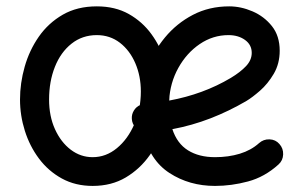

<svg xmlns="http://www.w3.org/2000/svg" viewBox="-20 -555 978 613"><path d="M869.1 -29.8Q824.7 10.3 771.7 24.4Q718.8 38.6 666.5 38.6Q584.5 38.6 521 -2.7Q457.5 -43.9 436.5 -133.3Q422.4 -137.2 412.1 -148.4Q401.9 -159.7 400.9 -175.3Q399.9 -189.9 407.5 -202.1Q415 -214.4 427.7 -219.7Q428.7 -277.8 449 -334Q469.2 -390.1 506.6 -435.3Q543.9 -480.5 595.9 -507.6Q647.9 -534.7 711.9 -534.7Q749 -534.7 786.1 -518.8Q823.2 -502.9 848.1 -471.7Q873 -440.4 873 -393.1Q873 -351.6 854 -319.3Q835 -287.1 810.1 -265.4Q785.2 -243.7 767.1 -232.9Q711.4 -200.2 652.1 -177.2Q592.8 -154.3 530.3 -142.6Q545.4 -96.7 580.3 -75Q615.2 -53.2 666.5 -53.2Q709.5 -53.2 745.6 -64.2Q781.7 -75.2 807.1 -98.1Q821.3 -110.8 840.6 -110.1Q859.9 -109.4 872.1 -95.2Q884.8 -81.1 884 -61.8Q883.3 -42.5 869.1 -29.8ZM709.5 -442.9Q659.7 -442.9 617.7 -414.3Q575.7 -385.7 549.3 -338.1Q522.9 -290.5 520 -233.9Q628.9 -253.9 716.8 -306.2Q747.6 -324.7 765.6 -344Q783.7 -363.3 783.7 -386.2Q783.7 -412.1 762.2 -427.5Q740.7 -442.9 709.5 -442.9ZM289.1 -534.7Q347.7 -534.7 391.1 -510.3Q434.6 -485.8 463.6 -445.8Q492.7 -405.8 507.1 -357.9Q521.5 -310.1 521.5 -262.7Q521.5 -210.9 505.6 -157.7Q489.7 -104.5 458.5 -60.1Q427.2 -15.6 381.6 11.5Q335.9 38.6 275.9 38.6Q220.7 38.6 177.5 14.9Q134.3 -8.8 104.5 -48.6Q74.7 -88.4 59.3 -137.5Q43.9 -186.5 43.9 -237.3Q43.9 -289.6 58.8 -342Q73.7 -394.5 104 -438Q134.3 -481.4 180.4 -508.1Q226.6 -534.7 289.1 -534.7ZM289.1 -442.9Q242.7 -442.9 208.3 -415.5Q173.8 -388.2 155.3 -341.6Q136.7 -294.9 136.7 -237.3Q136.7 -184.1 155.5 -142.6Q174.3 -101.1 205.8 -77.1Q237.3 -53.2 275.9 -53.2Q318.4 -53.2 353.3 -82Q388.2 -110.8 408.9 -158.7Q429.7 -206.5 429.7 -262.7Q429.7 -312 412.1 -353Q394.5 -394 362.8 -418.5Q331.1 -442.9 289.1 -442.9Z"/></svg>

Font: Mikhak-DS1-FD Medium
Style: Regular
Weight: 500
Designer: Amin Abedi
Version: Version 3.2